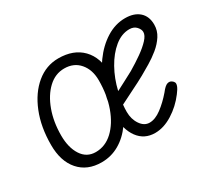

<svg xmlns="http://www.w3.org/2000/svg" viewBox="-108 -685 947 869"><g transform="rotate(-30 365.5 -251.0)"><path d="M204.5 3Q130 3 87.2 -45.8Q44.5 -94.5 44.5 -179.5Q44.5 -273 73.8 -346Q103 -419 153.8 -461Q204.5 -503 268.5 -503Q347.5 -503 392.5 -456.8Q437.5 -410.5 437.5 -327Q437.5 -255.5 420 -195.2Q402.5 -135 371 -90.5Q339.5 -46 297 -21.5Q254.5 3 204.5 3ZM105.5 -194Q105.5 -130.5 131.5 -90.5Q157.5 -50.5 204.5 -50.5Q254.5 -50.5 293.8 -87.2Q333 -124 355.5 -186.2Q378 -248.5 378 -325.5Q378 -380.5 348.5 -415.2Q319 -450 268.5 -450Q221.5 -450 184.8 -415.5Q148 -381 126.8 -323Q105.5 -265 105.5 -194ZM480.5 9Q424.5 9 392.5 -34.5Q360.5 -78 360.5 -151Q360.5 -221 381.8 -285.5Q403 -350 439.5 -400.5Q476 -451 522.8 -480.2Q569.5 -509.5 621 -509.5Q668 -509.5 694.8 -485.5Q721.5 -461.5 721.5 -418.5Q721.5 -387 704.5 -360.8Q687.5 -334.5 661.5 -313.2Q635.5 -292 607.8 -275.5Q580 -259 558 -246.5Q528.5 -230 487.2 -209.8Q446 -189.5 418 -175Q417 -166 416.5 -156.8Q416 -147.5 416 -138Q416 -100 435 -72Q454 -44 482 -44Q511.5 -44 544.2 -68.5Q577 -93 607.5 -128.5Q627 -154 640.2 -158Q653.5 -162 663 -154.5Q670 -150 672.8 -143.2Q675.5 -136.5 671.2 -124.8Q667 -113 652 -93.5Q618.5 -49 572.2 -20Q526 9 480.5 9ZM429.5 -239Q451 -250.5 476.5 -263.5Q502 -276.5 524.5 -289Q560 -310 591.5 -332.2Q623 -354.5 642.5 -375.5Q662 -396.5 662 -414Q662 -428 649 -442.2Q636 -456.5 612.5 -456.5Q572 -456.5 535.2 -426.5Q498.5 -396.5 470.8 -347Q443 -297.5 429.5 -239Z"/></g></svg>

Font: Edu VIC WA NT Hand
Style: Regular
Weight: 400
Designer: Tina and Corey Anderson, Eben Sorkin, Mirko Velimirovic
Foundry: Google for Education
Version: Version 1.000